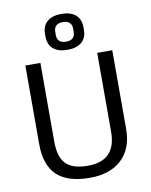

<svg xmlns="http://www.w3.org/2000/svg" viewBox="-102 -1033 878 1116"><g transform="rotate(-10 337.0 -475.5)"><path d="M338.1 7.9Q207.8 7.9 144.1 -51.5Q80.4 -111 80.4 -236.1V-700H169.2V-234.6Q169.2 -143.8 209 -103.5Q248.7 -63.2 338.1 -63.2Q504.5 -63.2 504.5 -234.6V-700H593.4V-236.1Q593.4 -176.1 575.6 -130.9Q557.8 -85.6 524.1 -54.5Q490.4 -23.4 443.5 -7.7Q396.5 7.9 338.1 7.9ZM338.3 -747.4Q283.7 -747.4 254.3 -773Q224.8 -798.6 224.8 -845.6V-860.9Q224.8 -908.1 254.4 -933.6Q283.9 -959.2 338.3 -959.2Q392.9 -959.2 422.3 -933.6Q451.8 -908.1 451.8 -860.9V-845.6Q451.8 -798.5 422.3 -772.9Q392.9 -747.4 338.3 -747.4ZM338.3 -795.5Q364.2 -795.5 377.7 -807.7Q391.2 -819.9 391.2 -843.7V-862.9Q391.2 -886.6 377.6 -898.8Q364.1 -911 338.3 -911Q312.7 -911 299.1 -898.8Q285.6 -886.6 285.6 -862.9V-843.7Q285.6 -819.9 299.1 -807.7Q312.7 -795.5 338.3 -795.5Z"/></g></svg>

Font: Pathway Extreme 8pt Thin
Style: Regular
Weight: 100
Designer: Eduardo Rodriguez Tunni
Foundry: Eduardo Rodriguez Tunni
Version: Version 1.000